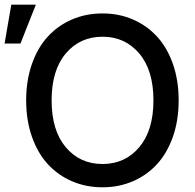

<svg xmlns="http://www.w3.org/2000/svg" viewBox="-27 -795 836 825"><path d="M413.6 9.8Q342.8 9.8 282.5 -16.1Q222.2 -42 178.5 -89.6Q134.8 -137.2 110.1 -207.8Q85.4 -278.3 85.4 -363.8Q85.4 -449.2 110.1 -519.8Q134.8 -590.3 178.5 -637.9Q222.2 -685.5 282.5 -711.4Q342.8 -737.3 413.6 -737.3Q483.9 -737.3 543.9 -711.4Q604 -685.5 647.7 -637.9Q691.4 -590.3 716.1 -519.8Q740.7 -449.2 740.7 -363.8Q740.7 -278.3 716.1 -207.8Q691.4 -137.2 647.7 -89.6Q604 -42 543.9 -16.1Q483.9 9.8 413.6 9.8ZM413.6 -637.2Q316.4 -637.2 255.6 -565.2Q194.8 -493.2 194.8 -363.8Q194.8 -234.4 255.6 -162.4Q316.4 -90.3 413.6 -90.3Q510.3 -90.3 571.3 -162.4Q632.3 -234.4 632.3 -363.8Q632.3 -493.2 571.3 -565.2Q510.3 -637.2 413.6 -637.2ZM-7.3 -607.9 21.5 -774.9H127L61 -607.9Z"/></svg>

Font: Karasuma Gothic
Style: Regular
Weight: 500
Designer: Rasmus Andersson / Ryoko Nishizuka
Foundry: Genbu
Version: Version 1.00